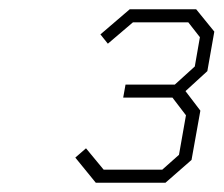

<svg xmlns="http://www.w3.org/2000/svg" viewBox="-20 -757 481 413"><path d="M186 -364 142 -418 165 -438 203 -392H329L365 -424L380 -509L351 -547H245L250 -575H356L399 -614L410 -677L385 -709H266L212 -663L196 -683L259 -737H402L441 -689L426 -604L379 -561L411 -519L392 -413L336 -364Z"/></svg>

Font: Tomorrow ExtraLight
Style: Italic
Weight: 275
Italic angle: -10°
Designer: Tony de Marco, Monica Rizzolli
Foundry: Just in Type
Version: Version 2.002